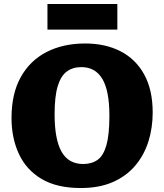

<svg xmlns="http://www.w3.org/2000/svg" viewBox="-20 -933 827 967"><path d="M387 14Q266 14 189 -32Q112 -78 75 -158Q38 -238 38 -339Q38 -461 84.5 -544.5Q131 -628 214.5 -671Q298 -714 409 -714Q511 -714 587.5 -674.5Q664 -635 706.5 -557.5Q749 -480 749 -366Q749 -288 727 -219Q705 -150 660 -97.5Q615 -45 547 -15.5Q479 14 387 14ZM399 -107Q442 -107 471.5 -128Q501 -149 516 -202Q531 -255 531 -350Q531 -476 495.5 -535.5Q460 -595 390 -595Q346 -595 316 -572.5Q286 -550 270.5 -498.5Q255 -447 255 -357Q255 -231 290 -169Q325 -107 399 -107ZM219 -784V-913H571V-784Z"/></svg>

Font: Literata 12pt ExtraBold
Style: Regular
Weight: 800
Designer: Latin by Veronika Burian and Jose Scaglione. Greek by Irene Vlachou. Cyrillic by Vera Evstafieva.
Foundry: TypeTogether
Version: Version 3.002